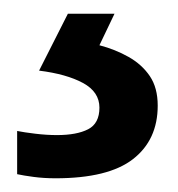

<svg xmlns="http://www.w3.org/2000/svg" viewBox="-20 -20 259 280"><path d="M210 134Q210 184 174 212Q138 240 61 240Q44 240 29 238Q14 236 5 234V171Q15 173 31.5 175Q48 177 63 177Q92 177 108.5 168.5Q125 160 125 137Q125 114 101 101Q77 88 37 83L79 0H147L125 46Q148 52 167.5 63Q187 74 198.5 91Q210 108 210 134Z"/></svg>

Font: Noto Sans Armenian Medium
Style: Regular
Weight: 500
Designer: Monotype Design Team
Foundry: Monotype Imaging Inc.
Version: Version 2.007